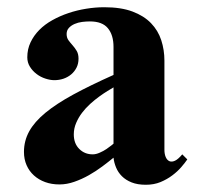

<svg xmlns="http://www.w3.org/2000/svg" viewBox="-20 -509 560 536"><path d="M502.9 -64 488.8 -78.1Q477.5 -64.5 468.5 -60.3Q459.5 -56.2 452.9 -59.1Q446.3 -62 442.6 -70.6Q439 -79.1 439 -90.8V-339.8Q439 -369.6 430.2 -396.7Q421.4 -423.8 401.6 -444.3Q381.8 -464.8 349.9 -476.8Q317.9 -488.8 271 -488.8Q246.1 -488.8 220.5 -484.6Q194.8 -480.5 170.9 -472.4Q147 -464.4 126 -452.6Q105 -440.9 89.6 -425.3Q74.2 -409.7 65.2 -390.6Q56.2 -371.6 56.2 -349.1Q56.2 -334.5 63.5 -322.8Q70.8 -311 82 -302.5Q93.3 -293.9 106.7 -289.6Q120.1 -285.2 131.8 -285.2Q145 -285.2 157.2 -289.3Q169.4 -293.5 178.7 -301.3Q188 -309.1 193.6 -320.1Q199.2 -331.1 199.2 -345.2Q199.2 -358.4 194.1 -366.9Q189 -375.5 182.6 -382.6Q176.3 -389.6 171.1 -396.7Q166 -403.8 166 -414.1Q166 -424.3 172.4 -431.2Q178.7 -438 188.2 -442.1Q197.8 -446.3 209.2 -447.8Q220.7 -449.2 231 -449.2Q265.6 -449.2 281.2 -430.2Q296.9 -411.1 296.9 -377.9V-299.8Q231.4 -270.5 184.3 -244.9Q137.2 -219.2 106.7 -194.1Q76.2 -168.9 61.5 -142.3Q46.9 -115.7 46.9 -85Q46.9 -64.5 54.2 -47.9Q61.5 -31.2 74.7 -19.3Q87.9 -7.3 106 -0.7Q124 5.9 146 5.9Q166.5 5.9 187.5 -1.5Q208.5 -8.8 228.3 -20Q248 -31.2 265.4 -44.2Q282.7 -57.1 296.9 -68.8Q298.3 -55.2 304 -41.5Q309.6 -27.8 320.3 -17.1Q331.1 -6.3 347.4 0.2Q363.8 6.8 387.2 6.8Q409.7 6.8 428 -0.7Q446.3 -8.3 460.9 -19.3Q475.6 -30.3 486.1 -42.5Q496.6 -54.7 502.9 -64ZM296.9 -107.9Q296.9 -107.9 291.3 -103.3Q285.6 -98.6 277.3 -93Q269 -87.4 258.5 -82.8Q248 -78.1 238.8 -78.1Q216.3 -78.1 201.2 -93.3Q186 -108.4 186 -133.8Q186 -150.4 192.6 -165.8Q199.2 -181.2 209.2 -194.3Q219.2 -207.5 231.9 -219Q244.6 -230.5 257.1 -239.5Q269.5 -248.5 280 -254.9Q290.5 -261.2 296.9 -265.1Z"/></svg>

Font: Galatia SIL
Style: Bold
Weight: 700
Designer: Development by SIL's NRSI team
Version: Version 2.1